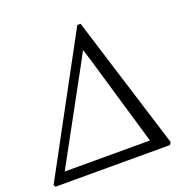

<svg xmlns="http://www.w3.org/2000/svg" viewBox="-148 -869 962 991"><g transform="rotate(-20 333.0 -373.0)"><path d="M-10 0 -16 -11.5 381.5 -746H399.5L627.5 -13.5L619 0ZM365 -614.5 326.5 -542.5 43.5 -24 25 -57.5H558L540 -23L385.5 -549.5Z"/></g></svg>

Font: Merriweather 28pt Light
Style: Italic
Weight: 300
Italic angle: -7.8°
Version: Version 2.101